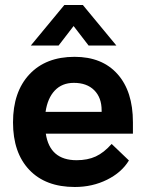

<svg xmlns="http://www.w3.org/2000/svg" viewBox="-20 -737 582 767"><path d="M32 0ZM511 -203H163Q179 -97 286 -97Q330 -97 362.5 -112Q395 -127 426 -162L495 -96Q466 -48 407.5 -19Q349 10 279 10Q162 10 97 -58.5Q32 -127 32 -248Q32 -370 97.5 -440Q163 -510 278 -510Q388 -510 449.5 -441Q511 -372 511 -249ZM386 -296Q386 -347 356.5 -376.5Q327 -406 275 -406Q228 -406 199 -375.5Q170 -345 162 -290H386ZM237 -717H311L445 -555H334L274 -633L214 -555H103Z"/></svg>

Font: Sarabun
Style: Bold
Weight: 700
Designer: Suppakit Chalermlarp | Katatrad Co.,Ltd.
Foundry: Cadson Demak Co.,Ltd.
Version: Version 1.000; ttfautohint (v1.6)